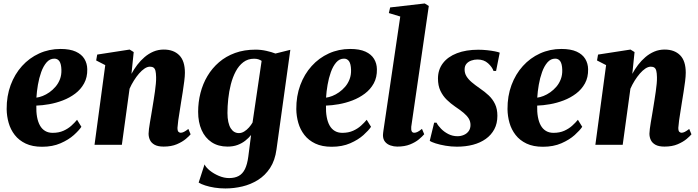

<svg xmlns="http://www.w3.org/2000/svg" viewBox="-20 -837 4038 1110"><path d="M450.5 -104Q437 -83.5 406.8 -56.2Q376.5 -29 330.2 -8.8Q284 11.5 223 11.5Q167.5 11.5 128.5 -7Q89.5 -25.5 65.2 -56.8Q41 -88 30 -126.8Q19 -165.5 18.5 -206Q18 -281.5 41.5 -345Q65 -408.5 107.2 -455.2Q149.5 -502 206.5 -528Q263.5 -554 330 -554Q384.5 -554 418.2 -538.5Q452 -523 468 -496.5Q484 -470 484.5 -437Q485.5 -390 466.2 -355Q447 -320 414.8 -295.8Q382.5 -271.5 343.2 -256.5Q304 -241.5 264 -234.5Q224 -227.5 190 -226.5Q189 -190 194.2 -161Q199.5 -132 211 -111.5Q222.5 -91 241 -80Q259.5 -69 284.5 -69Q320 -69 346.8 -81Q373.5 -93 392.8 -110.5Q412 -128 425.5 -144.5ZM294.5 -498Q268 -498 249.2 -476.2Q230.5 -454.5 218.2 -420.2Q206 -386 199.2 -346.8Q192.5 -307.5 190.5 -272.5Q207 -274.5 226.8 -282.2Q246.5 -290 265.8 -303.5Q285 -317 301.2 -336Q317.5 -355 326.8 -379.5Q336 -404 335 -433.5Q334 -467.5 323.5 -482.8Q313 -498 294.5 -498Z M740 -410Q754.5 -437 773.5 -462Q792.5 -487 816 -507Q839.5 -527 867.2 -538.8Q895 -550.5 927 -550.5Q983.5 -550.5 1016.2 -517.8Q1049 -485 1049 -416.5Q1049 -397 1045.2 -367.2Q1041.5 -337.5 1036.5 -305.8Q1031.5 -274 1027 -247Q1023.5 -222 1018.8 -194.2Q1014 -166.5 1010.5 -141Q1007 -115.5 1006 -98Q1006 -80 1012 -74.8Q1018 -69.5 1024.5 -69.5Q1033 -69.5 1043.2 -74.5Q1053.5 -79.5 1069 -91.5L1082 -60.5Q1074.5 -51 1054.5 -34Q1034.5 -17 1002.5 -3.2Q970.5 10.5 926 10.5Q893 10.5 874 0Q855 -10.5 847 -27.5Q839 -44.5 839 -64.5Q839 -74.5 841.2 -91.8Q843.5 -109 847 -130.2Q850.5 -151.5 854.5 -174Q858.5 -196.5 861.5 -216.5Q865 -238 868.8 -261.5Q872.5 -285 875.8 -308.2Q879 -331.5 881 -352.8Q883 -374 882.5 -391Q882 -414.5 878.8 -427.5Q875.5 -440.5 867.8 -446Q860 -451.5 847 -451.5Q832 -451.5 815.8 -440.8Q799.5 -430 783.8 -411.8Q768 -393.5 753.8 -370.8Q739.5 -348 729 -324L684.5 0H526.5L588.5 -460.5L536 -487.5L542 -521.5L729.5 -550.5L753 -536Z M1578.5 26.5Q1570 90.5 1541.5 134Q1513 177.5 1471.2 203.5Q1429.5 229.5 1381 241Q1332.5 252.5 1283 252.5Q1250.5 252.5 1220.5 247.8Q1190.5 243 1166.5 235.2Q1142.5 227.5 1128.5 218.5L1162.5 113.5Q1170.5 131 1193.2 149.2Q1216 167.5 1245.8 180Q1275.5 192.5 1304.5 192.5Q1337.5 192.5 1360 180.2Q1382.5 168 1396 140.8Q1409.5 113.5 1415.5 68.5L1431.5 -56.5Q1417.5 -39 1398.2 -23.8Q1379 -8.5 1353.5 1Q1328 10.5 1295.5 10.5Q1241.5 10.5 1203.5 -14.8Q1165.5 -40 1145.5 -85.2Q1125.5 -130.5 1125.5 -190.5Q1125.5 -246.5 1139 -299.5Q1152.5 -352.5 1179.5 -397.8Q1206.5 -443 1246.2 -477.2Q1286 -511.5 1339 -530.8Q1392 -550 1457.5 -550Q1489 -550 1520 -543Q1551 -536 1572.5 -527.5L1658.5 -549ZM1492.5 -485Q1485.5 -490 1474.8 -493.8Q1464 -497.5 1449 -497.5Q1413 -497.5 1386.8 -477.5Q1360.5 -457.5 1342.8 -424Q1325 -390.5 1314.5 -349.2Q1304 -308 1299.5 -265.2Q1295 -222.5 1295 -184Q1295 -154 1300 -131.8Q1305 -109.5 1314 -95.2Q1323 -81 1335 -74.2Q1347 -67.5 1361 -67.5Q1377 -67.5 1392 -76.8Q1407 -86 1419.5 -100.2Q1432 -114.5 1440 -128.5Z M2125 -104Q2111.5 -83.5 2081.2 -56.2Q2051 -29 2004.8 -8.8Q1958.5 11.5 1897.5 11.5Q1842 11.5 1803 -7Q1764 -25.5 1739.8 -56.8Q1715.5 -88 1704.5 -126.8Q1693.5 -165.5 1693 -206Q1692.5 -281.5 1716 -345Q1739.5 -408.5 1781.8 -455.2Q1824 -502 1881 -528Q1938 -554 2004.5 -554Q2059 -554 2092.8 -538.5Q2126.5 -523 2142.5 -496.5Q2158.5 -470 2159 -437Q2160 -390 2140.8 -355Q2121.5 -320 2089.2 -295.8Q2057 -271.5 2017.8 -256.5Q1978.5 -241.5 1938.5 -234.5Q1898.5 -227.5 1864.5 -226.5Q1863.5 -190 1868.8 -161Q1874 -132 1885.5 -111.5Q1897 -91 1915.5 -80Q1934 -69 1959 -69Q1994.5 -69 2021.2 -81Q2048 -93 2067.2 -110.5Q2086.5 -128 2100 -144.5ZM1969 -498Q1942.5 -498 1923.8 -476.2Q1905 -454.5 1892.8 -420.2Q1880.5 -386 1873.8 -346.8Q1867 -307.5 1865 -272.5Q1881.5 -274.5 1901.2 -282.2Q1921 -290 1940.2 -303.5Q1959.5 -317 1975.8 -336Q1992 -355 2001.2 -379.5Q2010.5 -404 2009.5 -433.5Q2008.5 -467.5 1998 -482.8Q1987.5 -498 1969 -498Z M2357.5 -104Q2356 -86.5 2360.2 -78Q2364.5 -69.5 2375 -69.5Q2382.5 -69.5 2392.5 -73.8Q2402.5 -78 2419.5 -92L2432.5 -61Q2421.5 -48 2401.5 -31.2Q2381.5 -14.5 2350.5 -2Q2319.5 10.5 2276.5 10.5Q2257 10.5 2237.8 4Q2218.5 -2.5 2206.2 -17.2Q2194 -32 2194 -56Q2194 -61.5 2195 -69Q2196 -76.5 2197 -84.2Q2198 -92 2199 -97.5L2294 -741.5L2228 -761.5L2235.5 -794L2435.5 -817L2459 -802.5Z M2848 -427H2833Q2825.5 -449.5 2801.5 -471.2Q2777.5 -493 2740.5 -493Q2721.5 -493 2704.2 -486.8Q2687 -480.5 2676.5 -468Q2666 -455.5 2666 -435Q2666 -414 2676.5 -396.5Q2687 -379 2706.5 -362.2Q2726 -345.5 2753.5 -326.5Q2783 -306.5 2805.8 -285Q2828.5 -263.5 2842 -235.2Q2855.5 -207 2855.5 -167.5Q2855.5 -123 2837.8 -89.8Q2820 -56.5 2788.5 -34Q2757 -11.5 2714.5 -0.2Q2672 11 2621.5 11Q2589 11 2556.2 5.5Q2523.5 0 2498.5 -8Q2473.5 -16 2464.5 -23L2490 -128H2503.5Q2512 -111 2529.8 -92.8Q2547.5 -74.5 2572 -62Q2596.5 -49.5 2625 -49.5Q2644 -49.5 2661.2 -56.8Q2678.5 -64 2689.2 -78.5Q2700 -93 2700 -114.5Q2700 -135 2689.8 -151.8Q2679.5 -168.5 2659.8 -185Q2640 -201.5 2611.5 -220.5Q2586 -238 2563.2 -260Q2540.5 -282 2526.2 -312Q2512 -342 2512 -383Q2512 -434 2540.5 -471.5Q2569 -509 2621.5 -529.2Q2674 -549.5 2745 -549.5Q2770 -549.5 2796 -546.8Q2822 -544 2841.8 -540Q2861.5 -536 2869 -532.5Z M3346 -104Q3332.5 -83.5 3302.2 -56.2Q3272 -29 3225.8 -8.8Q3179.5 11.5 3118.5 11.5Q3063 11.5 3024 -7Q2985 -25.5 2960.8 -56.8Q2936.5 -88 2925.5 -126.8Q2914.5 -165.5 2914 -206Q2913.5 -281.5 2937 -345Q2960.5 -408.5 3002.8 -455.2Q3045 -502 3102 -528Q3159 -554 3225.5 -554Q3280 -554 3313.8 -538.5Q3347.5 -523 3363.5 -496.5Q3379.5 -470 3380 -437Q3381 -390 3361.8 -355Q3342.5 -320 3310.2 -295.8Q3278 -271.5 3238.8 -256.5Q3199.5 -241.5 3159.5 -234.5Q3119.5 -227.5 3085.5 -226.5Q3084.5 -190 3089.8 -161Q3095 -132 3106.5 -111.5Q3118 -91 3136.5 -80Q3155 -69 3180 -69Q3215.5 -69 3242.2 -81Q3269 -93 3288.2 -110.5Q3307.5 -128 3321 -144.5ZM3190 -498Q3163.5 -498 3144.8 -476.2Q3126 -454.5 3113.8 -420.2Q3101.5 -386 3094.8 -346.8Q3088 -307.5 3086 -272.5Q3102.5 -274.5 3122.2 -282.2Q3142 -290 3161.2 -303.5Q3180.5 -317 3196.8 -336Q3213 -355 3222.2 -379.5Q3231.5 -404 3230.5 -433.5Q3229.5 -467.5 3219 -482.8Q3208.5 -498 3190 -498Z M3635.5 -410Q3650 -437 3669 -462Q3688 -487 3711.5 -507Q3735 -527 3762.8 -538.8Q3790.5 -550.5 3822.5 -550.5Q3879 -550.5 3911.8 -517.8Q3944.5 -485 3944.5 -416.5Q3944.5 -397 3940.8 -367.2Q3937 -337.5 3932 -305.8Q3927 -274 3922.5 -247Q3919 -222 3914.2 -194.2Q3909.5 -166.5 3906 -141Q3902.5 -115.5 3901.5 -98Q3901.5 -80 3907.5 -74.8Q3913.5 -69.5 3920 -69.5Q3928.5 -69.5 3938.8 -74.5Q3949 -79.5 3964.5 -91.5L3977.5 -60.5Q3970 -51 3950 -34Q3930 -17 3898 -3.2Q3866 10.5 3821.5 10.5Q3788.5 10.5 3769.5 0Q3750.5 -10.5 3742.5 -27.5Q3734.5 -44.5 3734.5 -64.5Q3734.5 -74.5 3736.8 -91.8Q3739 -109 3742.5 -130.2Q3746 -151.5 3750 -174Q3754 -196.5 3757 -216.5Q3760.5 -238 3764.2 -261.5Q3768 -285 3771.2 -308.2Q3774.5 -331.5 3776.5 -352.8Q3778.5 -374 3778 -391Q3777.5 -414.5 3774.2 -427.5Q3771 -440.5 3763.2 -446Q3755.5 -451.5 3742.5 -451.5Q3727.5 -451.5 3711.2 -440.8Q3695 -430 3679.2 -411.8Q3663.5 -393.5 3649.2 -370.8Q3635 -348 3624.5 -324L3580 0H3422L3484 -460.5L3431.5 -487.5L3437.5 -521.5L3625 -550.5L3648.5 -536Z"/></svg>

Font: Merriweather 60pt Black
Style: Italic
Weight: 900
Italic angle: -7.8°
Version: Version 2.101